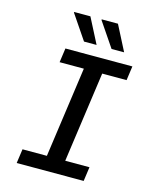

<svg xmlns="http://www.w3.org/2000/svg" viewBox="-130 -982 860 1069"><g transform="rotate(15 300.0 -447.5)"><path d="M71 0 82.5 -82H223L296.2 -604H156.5L168 -686H554L542.5 -604H402L328.8 -82H468.5L457 0ZM416.8 -750 320.5 -892 322.2 -895H414.8L489.2 -750ZM258 -750 161.8 -892 162.8 -895H256L330.5 -750Z"/></g></svg>

Font: Chivo Mono Medium
Style: Italic
Weight: 500
Italic angle: -8.05°
Monospace: yes
Designer: Hector Gatti
Foundry: Omnibus-Type
Version: Version 1.008